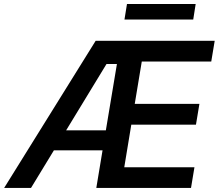

<svg xmlns="http://www.w3.org/2000/svg" viewBox="-41 -929 1081 949"><path d="M-20.6 0H112.2L225.5 -186.1H465.9L435 0H903.1L920.1 -102.3H573.2L608 -312.9H927.6L944.6 -415.5H625L659.8 -625H1003.2L1020.2 -727.3H431.8ZM285.9 -284.8 485.4 -612.6H536.9L482.2 -284.8ZM574.2 -832.4H914.1L926.1 -909.1H586.6Z"/></svg>

Font: Magic Ui Pro Semi Bold
Style: Italic
Weight: 600
Italic angle: -9.39999°
Designer: Stefan Endress, Andreas Faust
Version: Version 1.000;FEAKit 1.0